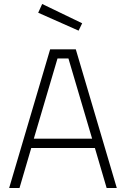

<svg xmlns="http://www.w3.org/2000/svg" viewBox="-20 -945 633 965"><path d="M26 0 232 -697H361L567 0H516L457 -201H137L78 0ZM269 -651 150 -248H443L324 -651ZM192 -925 393 -828 375 -791 172 -881Z"/></svg>

Font: TitilliumText
Style: Light
Weight: 300
Designer: Accademia di Belle Arti di Urbino and others
Foundry: Accademia di Belle Arti di Urbino and others.
Version: Version 60.001